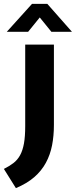

<svg xmlns="http://www.w3.org/2000/svg" viewBox="-75 -710 391 990"><path d="M55 -480H203V-66Q203 -10 193.5 39Q184 88 161.5 129.5Q139 171 101.5 203.5Q64 236 7 260L-55 161Q-27 147 -6 131Q15 115 28.5 90.5Q42 66 48.5 30Q55 -6 55 -60ZM296 -546H190L130 -620L70 -546H-40L90 -690H169Z"/></svg>

Font: Mukta Malar ExtraBold
Style: Regular
Weight: 800
Designer: Aadarsh Rajan, Girish Dalvi, Yashodeep Gholap
Foundry: Ek Type
Version: Version 2.538;PS 1.000;hotconv 16.6.51;makeotf.lib2.5.65220;